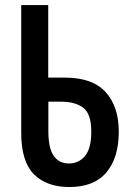

<svg xmlns="http://www.w3.org/2000/svg" viewBox="-20 -734 521 760"><path d="M254.9 6.3Q164.1 6.3 114 -44.4Q64 -95.2 64 -208V-713.9H170.9V-426.8H236.3Q346.2 -426.8 398.2 -369.4Q450.2 -312 450.2 -212.9Q450.2 -109.9 401.4 -51.8Q352.5 6.3 254.9 6.3ZM252.4 -86.9Q291.5 -86.9 316.4 -116.5Q341.3 -146 341.3 -212.9Q341.3 -283.7 309.3 -307.6Q277.3 -331.5 222.7 -331.5H171.4V-216.3Q171.4 -146.5 192.9 -116.7Q214.4 -86.9 252.4 -86.9Z"/></svg>

Font: Open Sans Condensed SemiBold
Style: Regular
Weight: 600
Width: 3
Designer: Monotype Design Team
Foundry: Monotype Imaging Inc.
Version: Version 3.000; ttfautohint (v1.8.4)